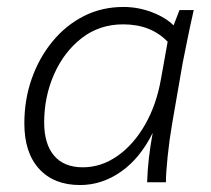

<svg xmlns="http://www.w3.org/2000/svg" viewBox="-20 -524 607 552"><path d="M210 8Q135 8 92.5 -38.5Q50 -85 50 -169Q50 -238 71.5 -298.5Q93 -359 131.5 -405.5Q170 -452 221.5 -478Q273 -504 335 -504Q377 -504 416.5 -489Q456 -474 479 -451L496 -495H537Q526 -447 518.5 -409Q511 -371 505 -342L475 -169Q467 -123 462 -74.5Q457 -26 457 0H403Q404 -34 408 -69Q412 -104 419 -142Q383 -69 328 -30.5Q273 8 210 8ZM218 -43Q271 -43 317.5 -75.5Q364 -108 397 -165.5Q430 -223 443 -298L462 -404Q414 -454 334 -454Q266 -454 215 -414.5Q164 -375 135.5 -310.5Q107 -246 107 -172Q107 -110 135.5 -76.5Q164 -43 218 -43Z"/></svg>

Font: Livvic Light
Style: Italic
Weight: 300
Italic angle: -10°
Designer: Jacques Le Bailly, Baron von Fonthausen
Version: Version 1.001; ttfautohint (v1.8.2)